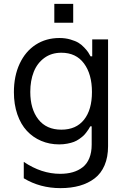

<svg xmlns="http://www.w3.org/2000/svg" viewBox="-20 -747 649 982"><path d="M257.8 -727.3H354.4V-630.7H257.8ZM289.1 215.2Q185 215.2 101.6 164.8V81Q192.1 142 287.6 142Q323.5 142 352.3 133.7Q381 125.4 403.1 108.1Q425.1 90.9 437 61.6Q448.9 32.3 448.9 -7.1V-100.9H441.8Q436.4 -91.6 433.1 -86.1Q429.7 -80.6 421.5 -69.8Q413.4 -58.9 405.5 -51.8Q397.7 -44.7 384.8 -35.7Q371.8 -26.6 357.8 -21.3Q343.8 -16 324.2 -12.3Q304.7 -8.5 282.7 -8.5Q233 -8.5 190.7 -26.5Q148.4 -44.4 117.4 -77.8Q86.3 -111.2 68.7 -162.1Q51.1 -213.1 51.1 -275.6Q51.1 -358.3 80.6 -421.3Q110.1 -484.4 162.8 -518.5Q215.6 -552.6 284.1 -552.6Q314.3 -552.6 340 -545.1Q365.8 -537.6 381.4 -528.2Q397 -518.8 411 -503.7Q425.1 -488.6 430.8 -479.9Q436.4 -471.2 443.2 -458.8H451.7V-545.5H532.7V0.7Q532.7 56.5 514.9 98.2Q497.2 139.9 464.3 165.1Q431.5 190.3 387.6 202.8Q343.8 215.2 289.1 215.2ZM294 -83.8Q369.3 -83.8 409.8 -134.8Q450.3 -185.7 450.3 -276.3Q450.3 -367.5 409.6 -422.4Q369 -477.3 294 -477.3Q242.9 -477.3 206.5 -450.5Q170.1 -423.7 152.5 -379.1Q134.9 -334.5 134.9 -277Q134.9 -189.3 176.1 -136.5Q217.3 -83.8 294 -83.8Z"/></svg>

Font: TID UI
Style: Regular
Weight: 400
Designer: The TID Project Authors
Foundry: Bakken & Bæck
Version: Version 1.001;hotconv 1.0.109;makeotfexe 2.5.65596